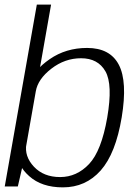

<svg xmlns="http://www.w3.org/2000/svg" viewBox="-26 -805 600 829"><path d="M-5.5 0H51L73 -95.5L194.5 -785H133ZM245.5 4Q344 4 408.8 -69Q473.5 -142 499.5 -298.5Q525 -453 487 -525.5Q449 -598 350 -598Q258.5 -598 188.5 -549.5Q118.5 -501 110 -452.5L128.5 -410.5Q137.5 -463.5 195.8 -508.5Q254 -553.5 324 -553.5Q397 -553.5 429.2 -497Q461.5 -440.5 437 -297.5Q412 -153.5 358.8 -97Q305.5 -40.5 233.5 -40.5Q162.5 -40.5 120.5 -85.2Q78.5 -130 88 -183.5L54.5 -141.5Q46 -93 100 -44.5Q154 4 245.5 4Z"/></svg>

Font: Anybody UltraCondensed Thin Light
Style: Italic
Weight: 300
Italic angle: -10°
Version: Version 1.111